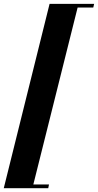

<svg xmlns="http://www.w3.org/2000/svg" viewBox="-42 -792 507 993"><path d="M0 0ZM444.8 -772 440.4 -752.9H359.4L130.4 162.1H211.4L207.5 181.2H-22.5L214.4 -772Z"/></svg>

Font: TypoPRO Playfair Display SC
Style: Bold Italic
Weight: 700
Italic angle: -14.9847°
Designer: Claus Eggers Sørensen
Foundry: Claus Eggers Sørensen
Version: Version 1.004;PS 001.004;hotconv 1.0.70;makeotf.lib2.5.58329